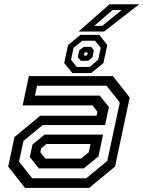

<svg xmlns="http://www.w3.org/2000/svg" viewBox="-20 -908 693 928"><path d="M100.5 0 19.5 -103 50 -245.5 174.5 -348.5H446.5L451 -368L427 -398.5H89.5L119.5 -540H526L607 -437L536 -103L411 0ZM168 -94 124 -149 137 -209.5 195.5 -257.5H478L456 -152L384.5 -94ZM135.5 -46.5H397L498.5 -130L559 -412.5L495 -493.5H159L149 -446H462L506.5 -390.5L488 -303.5H186.5L93.5 -227L72 -127ZM199.5 -141.5H372L409 -172L417.5 -212H204.5L179 -191L175 -172ZM329.5 -555 290.5 -603.5 309 -690.5 368.5 -739.5H460L498.5 -690.5L480 -603.5L421 -555ZM350.5 -584.5H413L454.5 -619L467 -677L439.5 -711H377.5L335.5 -677L323.5 -619ZM370 -614 356 -631.5 363 -664.5 384.5 -681.5H420.5L434 -664.5L427 -631.5L406 -614ZM388.5 -639H397L402 -643.5L404 -651L401 -655.5H392.5L387.5 -651L385.5 -643.5ZM359.5 -755.5 509.5 -887.5H653L483 -755.5ZM435.5 -783H474L568.5 -859.5H524Z"/></svg>

Font: Tourney Thin Medium
Style: Italic
Weight: 500
Italic angle: -12°
Version: Version 1.015